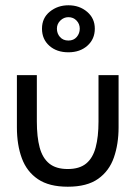

<svg xmlns="http://www.w3.org/2000/svg" viewBox="-20 -695 505 727"><path d="M236.5 12Q166 12 123.8 -16.5Q81.5 -45 62.8 -95.5Q44 -146 44 -213V-410.5H119.5V-235Q119.5 -176.5 130.2 -136.5Q141 -96.5 166.5 -75.8Q192 -55 236.5 -55Q281 -55 306.2 -75.8Q331.5 -96.5 342.2 -136.8Q353 -177 353 -235V-410.5H429V-213Q429 -149.5 411.2 -98.5Q393.5 -47.5 351.5 -17.8Q309.5 12 236.5 12ZM239 -497Q194.5 -497 166.8 -521.8Q139 -546.5 139 -586.5Q139 -627 168.8 -651Q198.5 -675 239 -675Q281 -675 310 -650.2Q339 -625.5 339 -586.5Q339 -547 311 -522Q283 -497 239 -497ZM239 -541.5Q259 -541.5 270.5 -555Q282 -568.5 282 -586.5Q282 -604.5 269.8 -617.2Q257.5 -630 239 -630Q221.5 -630 208.5 -617.2Q195.5 -604.5 195.5 -586.5Q195.5 -568 207.2 -554.8Q219 -541.5 239 -541.5Z"/></svg>

Font: Lucymar Sans
Style: Regular
Weight: 400
Foundry: The League of Moveable Type (original font) / Main changes by Cristiano Sobral with portions from Mirco Monsees
Version: Version 2.001;August 30, 2020;FontCreator 13.0.0.2681 64-bit